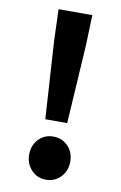

<svg xmlns="http://www.w3.org/2000/svg" viewBox="-88 -812 553 876"><g transform="rotate(10 189.0 -374.0)"><path d="M110.6 -762.4H267L262 -617.6L239.6 -257.4H138.2L115.6 -617.6ZM93.6 -86.4Q93.6 -129.2 120.7 -157.6Q147.8 -186 188.4 -186Q229.8 -186 256.9 -157.6Q284 -129.2 284 -86.4Q284 -43.8 256.8 -15Q229.6 13.8 188.4 13.8Q148 13.8 120.8 -15Q93.6 -43.8 93.6 -86.4Z"/></g></svg>

Font: 寒蝉端黑体 Light
Style: Regular
Weight: 300
Designer: ChillDuanSans {Warren2060}; 
Source Han Sans {Ryoko NISHIZUKA 西塚涼子 (kana, bopomofo & ideographs); Paul D. Hunt (Latin, G
Foundry: ChillType&Adobe
Version: Version 1.300;Glyphs 3.3 (3306)